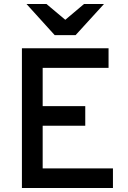

<svg xmlns="http://www.w3.org/2000/svg" viewBox="-20 -942 641 962"><path d="M89.8 0V-700.2H523.9V-602.1H193.8V-410.2H407.2V-312H193.8V-98.1H545.9V0ZM358.9 -766.1H253.9L112.8 -921.9H212.9L307.1 -842.8L400.9 -921.9H501Z"/></svg>

Font: Overpass
Style: Regular
Weight: 400
Designer: Delve Withrington
Foundry: Delve Fonts
Version: Version 1.001